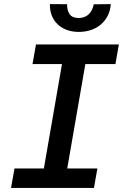

<svg xmlns="http://www.w3.org/2000/svg" viewBox="-20 -931 627 951"><path d="M158.2 -710.9H568.8L551.8 -613.8H402.8L313 -96.7H462.4L445.3 0H34.7L51.8 -96.7H197.3L287.1 -613.8H141.1ZM528.8 -910.6Q526.4 -877.4 512.9 -851.8Q499.5 -826.2 478 -808.3Q456.5 -790.5 428 -781.5Q399.4 -772.5 367.2 -772.9Q335.9 -773.4 310.1 -783.2Q284.2 -793 265.4 -810.8Q246.6 -828.6 236.6 -853.8Q226.6 -878.9 227.1 -910.6L312.5 -910.2Q311.5 -880.9 324.2 -861.6Q336.9 -842.3 369.1 -841.8Q385.3 -841.8 397.9 -846.7Q410.6 -851.6 419.9 -860.6Q429.2 -869.6 435.3 -882.3Q441.4 -895 444.3 -909.7Z"/></svg>

Font: Roboto Mono Medium
Style: Italic
Weight: 500
Designer: Google
Version: Version 2.000985; 2015; ttfautohint (v1.3)